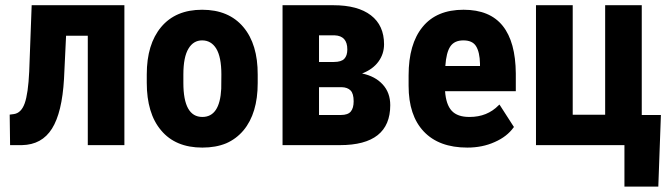

<svg xmlns="http://www.w3.org/2000/svg" viewBox="-20 -548 2536 725"><path d="M449.7 -528.3V0H311.5V-413.1H229.5L221.7 -250Q214.4 -123 176.3 -62.3Q138.2 -1.5 63 0H18.1L16.6 -115.2L32.2 -117.2Q60.1 -121.1 73.2 -157.7Q86.4 -194.3 90.3 -277.8L99.6 -528.3Z M672.4 -266.6V-234.9Q672.4 -106.4 744.1 -106.4Q810.1 -106.4 815.4 -212.9L815.9 -266.6Q815.9 -333 796.4 -364.7Q777.3 -395.5 743.2 -395.5Q710.4 -395.5 691.9 -364.7Q672.4 -333 672.4 -266.6ZM534.2 -235.4V-267.1Q534.2 -380.9 588.4 -445.8Q643.1 -511.2 743.2 -511.2Q843.8 -511.2 898.9 -445.8Q953.6 -380.9 953.1 -266.1V-234.4Q953.1 -120.1 899.4 -55.7Q872.1 -23.4 834 -6.8Q794.9 9.3 744.1 9.3Q642.6 9.3 588.4 -55.7Q561 -87.9 547.6 -133.1Q534.2 -178.2 534.2 -235.4Z M1184.6 -314H1240.7Q1268.6 -314 1280 -325.9Q1291.5 -337.9 1291.5 -361.3Q1291.5 -412.6 1243.7 -414.6H1184.6ZM1184.6 -218.8V-113.8H1267.1Q1293.9 -113.8 1304.7 -127Q1315.4 -140.1 1315.4 -165.5Q1315.4 -194.8 1303.7 -206.5Q1292 -218.3 1270 -218.8ZM1046.9 0V-528.3H1238.8Q1331.1 -528.3 1380.6 -490.2Q1430.2 -452.1 1430.2 -380.9Q1430.2 -344.2 1408.9 -315.2Q1387.7 -286.1 1347.2 -270.5Q1396.5 -260.3 1425 -229.2Q1453.6 -198.2 1453.6 -150.9Q1453.6 0 1263.7 0Z M1661.6 -298.8H1792.5V-307.6Q1791.5 -351.6 1777.3 -374Q1763.7 -395.5 1729.7 -395.5Q1695.8 -395.5 1680.4 -372.6Q1665 -349.6 1661.6 -298.8ZM1848.1 -11.7Q1801.8 9.3 1744.6 9.3Q1637.7 9.3 1580.3 -51.3Q1522.9 -111.8 1522.9 -224.1V-263.2Q1522.9 -381.8 1575.7 -446.3Q1628.4 -511.2 1730.5 -511.2Q1829.6 -511.2 1878.4 -450.2Q1926.8 -389.6 1927.7 -270.5V-207V-203.6H1924.8H1660.6Q1664.1 -153.3 1685.5 -129.9Q1707.5 -106 1753.4 -106.4Q1819.8 -106.4 1862.8 -150.4L1865.7 -153.3L1868.2 -149.9L1919.4 -70.3L1920.9 -68.4L1919.4 -66.9Q1907.2 -49.8 1889.4 -35.9Q1871.6 -22 1848.1 -11.7Z M2003.9 -528.3H2142.6V-114.7H2265.1V-528.3H2403.3V-113.8H2475.6L2465.8 156.7H2337.9V0H2003.9Z"/></svg>

Font: MAUL Condensed Bold
Style: Condensed Bold
Weight: 700
Designer: MAUL
Version: Version 1.0; 2020; ttfautohint (v1.8.3)